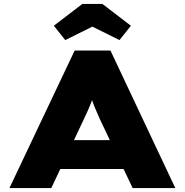

<svg xmlns="http://www.w3.org/2000/svg" viewBox="-20 -957 940 977"><path d="M28 0 360 -700H542L872 0H655L489 -349Q478 -375 468.5 -396Q459 -417 452.5 -436Q446 -455 440 -474Q434 -493 429 -514H469Q464 -492 457.5 -472.5Q451 -453 443.5 -434Q436 -415 427 -394.5Q418 -374 406 -349L241 0ZM189 -97 254 -244H649L685 -97ZM312 -753 254 -826 399 -937H501L646 -826L588 -753L435 -829H465Z"/></svg>

Font: Lexend Peta Black
Style: Regular
Weight: 900
Version: Version 1.007